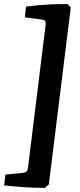

<svg xmlns="http://www.w3.org/2000/svg" viewBox="-47 -723 385 928"><path d="M169 185Q126 185 73.5 182Q21 179 -27 173L-21 121L66 112Q86 110 88 90L174 -607Q176 -626 158 -628L73 -639L79 -691Q129 -698 182.5 -701Q236 -704 279 -703L295 -687L189 169Z"/></svg>

Font: Yrsa
Style: Italic
Weight: 400
Italic angle: -7.10001°
Designer: Anna Giedrys (Yrsa+Rasa design), David Brezina (Yrsa art-direction, Rasa art-direction, design)
Foundry: Rosetta Type Foundry
Version: Version 2.004